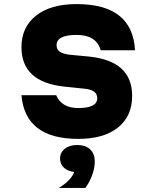

<svg xmlns="http://www.w3.org/2000/svg" viewBox="-20 -660 740 940"><path d="M255 -194Q282 -131 363 -131Q456 -131 456 -179Q456 -200 440.5 -211.5Q425 -223 391 -226L295 -236Q85 -258 85 -429Q85 -527 156.5 -583.5Q228 -640 355 -640Q629 -640 641 -414H473Q452 -489 355 -489Q257 -489 257 -439Q257 -418 272.5 -407Q288 -396 322 -392L417 -383Q627 -361 627 -191Q627 -91 557.5 -35.5Q488 20 363 20Q103 20 85 -194ZM268 260Q297 243 317 222Q337 201 343 182Q311 178 292.5 160.5Q274 143 274 116Q274 87 297 68.5Q320 50 357 50Q358 50 359 50Q361 50 362 50Q401 51 422.5 72.5Q444 94 444 130Q444 163 431 198Q418 233 398 260Z"/></svg>

Font: Martian Mono ExtraBold
Style: Regular
Weight: 800
Monospace: yes
Designer: Roman Shamin
Foundry: Evil Martians
Version: Version 1.000; ttfautohint (v1.8.4.7-5d5b)